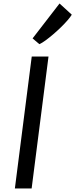

<svg xmlns="http://www.w3.org/2000/svg" viewBox="-20 -1067 426 1087"><path d="M159.1 0H64.2L159.7 -747H254.6ZM202.9 -817 164.5 -849.6 317.1 -1047.2 386.4 -983.9Q378.9 -971.1 362.6 -952.3Q346.3 -933.5 324.9 -912.6Q303.5 -891.8 280.8 -872.4Q258.1 -853 237.7 -838.1Q217.2 -823.2 202.9 -817Z"/></svg>

Font: Merriweather Sans Variable Regular
Style: Italic
Weight: 300
Italic angle: -8°
Designer: Eben Sorkin
Foundry: Eben Sorkin
Version: Version 2.001